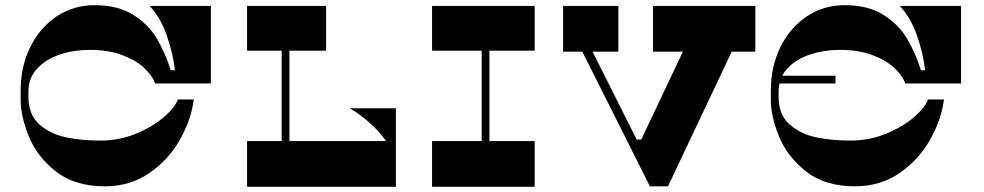

<svg xmlns="http://www.w3.org/2000/svg" viewBox="-20 -723 3809 743"><path d="M327 -530Q266 -530 211.5 -512Q157 -494 123.5 -457.5Q90 -421 90 -368V-348Q90 -280 131.5 -242.5Q173 -205 233.5 -192Q294 -179 367 -179Q442 -179 507 -206Q572 -233 615 -270.5Q658 -308 668 -338H730Q720 -260 676 -182Q632 -104 557.5 -53Q483 -2 386 -2Q268 -2 195 -60.5Q122 -119 91 -196.5Q60 -274 60 -335V-374Q60 -465 97 -540.5Q134 -616 199 -659.5Q264 -703 346 -703Q437 -703 496.5 -665Q556 -627 587.5 -573Q619 -519 641 -451H657Q650 -514 626 -584Q602 -654 559 -700H796V-400H580Q570 -430 538 -460Q506 -490 452.5 -510Q399 -530 327 -530Z M1070 -588H1100V-146H1070ZM1242 -700V-527H936V-700ZM1235 -57H1512Q1512 -131 1461.5 -194Q1411 -257 1334 -304H1512V-6H1235ZM936 -177H1512V0H936Z M1844 -588H1874V-146H1844ZM2049 -177V0H1652V-177ZM2049 -700V-527H1652V-700Z M2903 -523H2507V-700H2903ZM2373 -523H2159V-700H2373ZM2257 -555 2453 -165 2642 -564H2831L2565 -2H2495L2218 -554ZM2430 -183H2472L2452 -143Z M3230 -530Q3169 -530 3114.5 -512Q3060 -494 3026.5 -457.5Q2993 -421 2993 -368V-348Q2993 -280 3034.5 -242.5Q3076 -205 3136.5 -192Q3197 -179 3270 -179Q3345 -179 3410 -206Q3475 -233 3518 -270.5Q3561 -308 3571 -338H3633Q3623 -260 3579 -182Q3535 -104 3460.5 -53Q3386 -2 3289 -2Q3171 -2 3098 -60.5Q3025 -119 2994 -196.5Q2963 -274 2963 -335V-374Q2963 -465 3000 -540.5Q3037 -616 3102 -659.5Q3167 -703 3249 -703Q3340 -703 3399.5 -665Q3459 -627 3490.5 -573Q3522 -519 3544 -451H3560Q3553 -514 3529 -584Q3505 -654 3462 -700H3699V-400H3483Q3473 -430 3441 -460Q3409 -490 3355.5 -510Q3302 -530 3230 -530ZM2982 -400V-430H3213V-400Z"/></svg>

Font: Space Cowgirl
Style: Regular
Weight: 400
Designer: Valery Marier
Foundry: Valery Marier
Version: Version 1.000